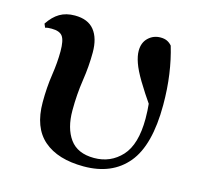

<svg xmlns="http://www.w3.org/2000/svg" viewBox="-88 -645 782 755"><g transform="rotate(15 303.5 -268.0)"><path d="M314.5 16.2Q209 16.2 151.5 -33.5Q93.9 -83.1 93.9 -186.6Q93.9 -246.7 101.9 -299.3Q109.9 -351.9 109.9 -397.3Q109.9 -441.7 98 -458.1Q86.1 -474.5 53.7 -474.5Q46.4 -474.5 39.9 -474Q33.3 -473.5 27.3 -471.5L20.8 -486.5Q41.7 -518.1 67.3 -533.1Q92.8 -548.2 128.5 -548.2Q182 -548.2 207.7 -516.1Q233.5 -484 233.5 -425.8Q233.5 -369.7 224.3 -310Q215.2 -250.4 215.2 -185.4Q215.2 -112.8 246.5 -69.6Q277.9 -26.4 345.1 -26.4Q412.5 -26.4 457 -74.7Q501.4 -123.1 501.4 -228.2Q501.4 -259.1 497.8 -294.4Q494.2 -329.7 488.4 -362.1L507.8 -361.2L509.9 -270.9Q470.9 -327.3 448 -365.7Q425.1 -404.1 415.7 -431.2Q406.2 -458.2 406.2 -479.1Q406.2 -512.9 426.8 -532.4Q447.4 -551.9 476.3 -551.9Q492.1 -551.9 503 -546.7Q514 -541.5 522.6 -531.4Q538.1 -480.2 546.3 -421.8Q554.6 -363.4 554.6 -297.8Q554.6 -133.7 492.1 -58.7Q429.7 16.2 314.5 16.2Z"/></g></svg>

Font: Early Summer Mincho VF
Style: Regular
Weight: 250
Designer: GuiWonder
Version: Version 1.002